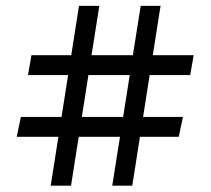

<svg xmlns="http://www.w3.org/2000/svg" viewBox="-20 -708 700 638"><path d="M148.5 -91 242.5 -688.5H310L216 -91ZM35.5 -253.5 49.5 -319.5H588L574 -253.5ZM353 -91 447.5 -688.5H513.5L419.5 -91ZM73 -458.5 84.5 -524.5H623.5L612 -458.5Z"/></svg>

Font: Libre Caslon Text
Style: Regular
Weight: 400
Designer: Pablo Impallari, Rodrigo Fuenzalida, Katja Schimmel
Foundry: Pablo Impallari, Rodrigo Fuenzalida
Version: Version 2.000